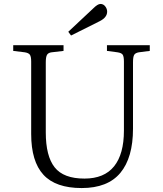

<svg xmlns="http://www.w3.org/2000/svg" viewBox="-20 -939 826 973"><path d="M394 14Q262 14 200 -53.5Q138 -121 138 -260V-627Q138 -652 131.5 -661.5Q125 -671 105 -674L47 -681V-710H302V-681L242 -674Q225 -672 218.5 -661.5Q212 -651 212 -623V-268Q212 -148 257 -91Q302 -34 408 -34Q508 -34 558 -96Q608 -158 608 -277V-627Q608 -652 602 -661.5Q596 -671 575 -674L522 -681V-710H739V-681L684 -674Q666 -671 660 -661Q654 -651 654 -623V-287Q654 -140 590 -63Q526 14 394 14ZM340 -759 326 -778 452 -896Q475 -919 489 -919Q504 -919 513.5 -906.5Q523 -894 523 -880Q523 -851 486 -832Z"/></svg>

Font: Literata 36pt Light
Style: Regular
Weight: 300
Designer: Latin by Veronika Burian and Jose Scaglione. Greek by Irene Vlachou. Cyrillic by Vera Evstafieva.
Foundry: TypeTogether
Version: Version 3.002